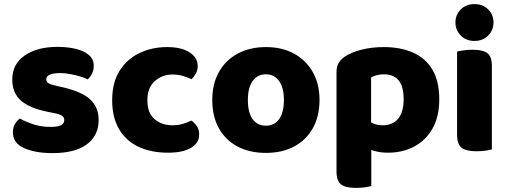

<svg xmlns="http://www.w3.org/2000/svg" viewBox="-20 -731 2479 938"><path d="M462 -145Q462 -69 404.5 -26Q347 17 237 17Q152 17 97.5 -7.5Q43 -32 43 -84Q43 -108 53 -125Q63 -142 77 -152Q106 -136 143.5 -123.5Q181 -111 230 -111Q294 -111 294 -144Q294 -158 282 -166Q270 -174 242 -179L212 -185Q126 -202 83 -239Q40 -276 40 -343Q40 -418 101 -460Q162 -502 260 -502Q309 -502 349.5 -492.5Q390 -483 414 -462.5Q438 -442 438 -410Q438 -388 429.5 -371Q421 -354 408 -343Q397 -350 373.5 -357Q350 -364 323 -369Q296 -374 275 -374Q242 -374 224 -366.5Q206 -359 206 -343Q206 -332 216 -325Q226 -318 254 -312L285 -305Q381 -283 421.5 -244.5Q462 -206 462 -145Z M823 -367Q773 -367 736.5 -335Q700 -303 700 -241Q700 -179 735 -149Q770 -119 822 -119Q852 -119 875.5 -126.5Q899 -134 915 -142Q934 -128 943.5 -112Q953 -96 953 -73Q953 -33 913.5 -9Q874 15 801 15Q718 15 656.5 -14Q595 -43 561.5 -100.5Q528 -158 528 -241Q528 -329 565 -386.5Q602 -444 663 -472.5Q724 -501 796 -501Q867 -501 906.5 -475Q946 -449 946 -408Q946 -389 937 -372.5Q928 -356 916 -344Q899 -352 875 -359.5Q851 -367 823 -367Z M1541 -243Q1541 -163 1508.5 -105Q1476 -47 1417.5 -15.5Q1359 16 1279 16Q1200 16 1141 -15Q1082 -46 1049.5 -104Q1017 -162 1017 -243Q1017 -322 1050 -380Q1083 -438 1142 -469.5Q1201 -501 1279 -501Q1358 -501 1416.5 -469Q1475 -437 1508 -379Q1541 -321 1541 -243ZM1279 -368Q1238 -368 1214.5 -335.5Q1191 -303 1191 -243Q1191 -181 1214 -149Q1237 -117 1279 -117Q1321 -117 1344 -149.5Q1367 -182 1367 -243Q1367 -302 1343.5 -335Q1320 -368 1279 -368Z M1875 15Q1947 15 2003.5 -15Q2060 -45 2093 -103Q2126 -161 2126 -246Q2126 -335 2092 -391.5Q2058 -448 1997 -474.5Q1936 -501 1855 -501Q1796 -501 1747 -488.5Q1698 -476 1667 -456Q1647 -443 1635.5 -425Q1624 -407 1624 -380V-55H1793V-353Q1804 -359 1820 -363.5Q1836 -368 1855 -368Q1887 -368 1908.5 -355Q1930 -342 1941 -315.5Q1952 -289 1952 -246Q1952 -184 1925.5 -151.5Q1899 -119 1849 -119Q1821 -119 1799 -130Q1777 -141 1760 -154V-12Q1784 -1 1811.5 7Q1839 15 1875 15ZM1794 -96H1624V107Q1624 153 1646.5 170Q1669 187 1718 187Q1742 187 1762.5 184Q1783 181 1794 178Z M2205 -621Q2205 -659 2231 -685Q2257 -711 2298 -711Q2339 -711 2365 -685Q2391 -659 2391 -621Q2391 -584 2365 -557.5Q2339 -531 2298 -531Q2257 -531 2231 -557.5Q2205 -584 2205 -621ZM2213 -264H2383V-1Q2372 2 2351.5 5Q2331 8 2307 8Q2258 8 2235.5 -9Q2213 -26 2213 -72ZM2383 -175H2213V-479Q2224 -482 2244.5 -485Q2265 -488 2289 -488Q2339 -488 2361 -471.5Q2383 -455 2383 -408Z"/></svg>

Font: Baloo Bhaijaan 2 ExtraBold
Style: Regular
Weight: 800
Designer: Sanskriti Dholi, Noopur Datye and Ek Type
Foundry: Ek Type
Version: Version 1.701